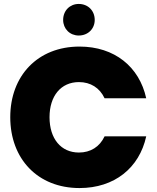

<svg xmlns="http://www.w3.org/2000/svg" viewBox="-20 -948 798 973"><path d="M32 -354C32 -143 171 5 383 5C560 5 686 -97 721 -257H510C485 -204 439 -175 380 -175C289 -175 231 -245 231 -354C231 -462 289 -532 380 -532C439 -532 485 -503 510 -450H721C686 -610 560 -712 383 -712C171 -712 32 -564 32 -354ZM379 -768C426 -768 460 -802 460 -847C460 -894 426 -928 379 -928C334 -928 300 -894 300 -847C300 -802 334 -768 379 -768Z"/></svg>

Font: SVN-Poppins ExtraBold
Style: Regular
Weight: 800
Designer: Ninad Kale (Devanagari), Jonny Pinhorn (Latin)
Foundry: Indian Type Foundry
Version: Version 3.002 2017; ttfautohint (v1.8.3)